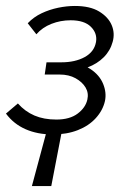

<svg xmlns="http://www.w3.org/2000/svg" viewBox="-31 -443 428 644"><path d="M76 181 129 -16H179L141 181ZM146 8Q95 8 55 -9.5Q15 -27 -11 -62L29 -96Q53 -69 84.5 -55.5Q116 -42 158 -42Q203 -42 229.5 -62Q256 -82 262 -109Q267 -131 256 -149.5Q245 -168 222.5 -180.5Q200 -193 169 -193H119L125 -234H175Q221 -234 253 -251.5Q285 -269 291 -302Q296 -331 274 -353Q252 -375 206 -375Q172 -375 141.5 -363Q111 -351 91 -328L62 -365Q82 -386 108.5 -398.5Q135 -411 164 -417Q193 -423 220 -423Q271 -423 301.5 -404.5Q332 -386 343.5 -359Q355 -332 347 -303Q339 -273 317 -251Q295 -229 263 -217Q231 -205 193 -205L196 -230Q243 -231 273 -211Q303 -191 315 -161.5Q327 -132 321 -104Q314 -73 290.5 -47Q267 -21 230 -6.5Q193 8 146 8Z"/></svg>

Font: Ysabeau Infant
Style: Italic
Weight: 400
Italic angle: -12°
Designer: Christian Thalmann (Catharsis Fonts)
Version: Version 2.001;gftools[0.9.30]; featfreeze: ss01,ss02,lnum